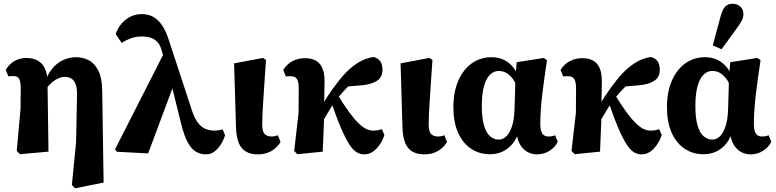

<svg xmlns="http://www.w3.org/2000/svg" viewBox="-20 -801 4102 1015"><path d="M68.5 -2.8 88.6 -225.6 89.5 -333.9Q89.5 -368.9 81.3 -383.9Q73.1 -398.9 50.3 -398.9Q44.6 -398.9 37.2 -398.6Q29.8 -398.3 24.1 -397.7L10.3 -432Q28.8 -462.3 56.4 -478.4Q84 -494.5 119.7 -494.5Q155 -494.5 179.9 -480.6Q204.8 -466.6 218 -437.5Q231.3 -408.5 231.3 -360.9V-358.2L236.3 0.7L85.6 14.2ZM360 177.2 382.2 -49.2 387.2 -294.1Q388.2 -335.5 379.3 -357.2Q370.5 -378.8 355.3 -386.8Q340.2 -394.8 321.8 -394.8Q306.6 -394.8 289.9 -387.8Q273.2 -380.8 257 -367.1Q240.7 -353.4 225.6 -334.3L209.8 -345.1H211.8Q225.7 -398.9 251.6 -432.5Q277.5 -466.1 311.4 -482.4Q345.4 -498.6 382.6 -498.6Q416.3 -498.6 447.3 -483.5Q478.2 -468.5 498.8 -429.7Q519.4 -391 520.4 -319.4L527.7 164.2L377.1 194.2Z M597.8 1.2 588 -11.1 854.2 -534.9 903.7 -366.5 763.2 10ZM1069.4 15.1Q1040.9 15.1 1017 1.8Q993 -11.5 973.4 -46.7Q953.8 -81.9 937.5 -147L876.5 -393.6H872.9L835.3 -533.1Q827.8 -561.1 813.3 -577.6Q798.8 -594.1 778.2 -601.1Q757.6 -608.1 729.4 -608.1Q698.1 -608.1 670.9 -598.1Q643.7 -588 623.2 -574.2L591.6 -621Q602.2 -652.4 622.8 -676.3Q643.4 -700.3 670.6 -713.4Q697.8 -726.5 728.5 -726.5Q762.9 -726.5 789.4 -712.2Q815.9 -697.8 836.9 -666.9Q857.9 -635.9 874 -584.9L995.4 -214.8Q1010.2 -171.3 1029 -148.7Q1047.8 -126.2 1069.5 -118.3Q1091.2 -110.5 1112.6 -110.5Q1123.6 -110.5 1136 -112.5Q1148.5 -114.5 1157 -117.1L1169.8 -86.4Q1163.2 -63.4 1149.1 -40.1Q1135 -16.7 1114.8 -0.8Q1094.6 15.1 1069.4 15.1Z M1343.8 15.1Q1305 15.1 1279.9 0.3Q1254.7 -14.6 1242 -45.8Q1229.3 -77 1227.6 -126.4L1217.6 -466.2L1370.4 -494.8L1386.1 -484.1Q1380.8 -405.5 1377.1 -350.6Q1373.5 -295.7 1371 -257.7Q1368.5 -219.7 1367.3 -192.8Q1366.2 -166 1366.2 -144.5Q1366.2 -105 1379.4 -92.2Q1392.6 -79.4 1415.6 -79.4Q1425.2 -79.4 1433.4 -81.2Q1441.5 -82.9 1448.7 -86.2L1463.1 -50.6Q1444.7 -19.4 1413.8 -2.1Q1382.9 15.1 1343.8 15.1Z M1552 14.2 1535.2 -2.8 1558.4 -203.8 1559.3 -333.2Q1559.3 -368.2 1549.7 -383.2Q1540.1 -398.2 1517.3 -398.2Q1511.6 -398.2 1504.1 -397.9Q1496.5 -397.6 1491.1 -397L1477.3 -431.3Q1495.8 -461.6 1525.8 -477.5Q1555.7 -493.5 1592.1 -493.5Q1643.6 -493.5 1670 -463.7Q1696.3 -433.9 1695.7 -367.1Q1695.4 -332 1694.4 -293.2Q1693.4 -254.4 1692.1 -216.4L1694.3 -212.8Q1693.3 -178.4 1691.8 -139.6Q1690.3 -100.9 1688.8 -64.6Q1687.3 -28.3 1686 0.7ZM1662.9 -116.5 1617 -155.3H1632.6L1649.1 -185.2Q1675.2 -235.2 1707.6 -285.3Q1739.9 -335.5 1773.2 -376.7Q1806.5 -418 1834.5 -441.4Q1867.3 -468.7 1895.8 -481.9Q1924.2 -495.2 1953.8 -499.6Q1975 -495.6 1988.5 -479.5Q2002 -463.3 2002 -431.3Q2002 -392.9 1972.1 -373.4Q1942.3 -353.9 1888.7 -349.8L1786.3 -341.5L1882.4 -396.4Q1859 -379 1837 -359Q1815 -339.1 1795.1 -317.3Q1775.2 -295.5 1756 -272.3L1747.6 -260.8Q1733.3 -238 1719.1 -214.9Q1705 -191.7 1691 -167.8Q1677.1 -143.8 1662.9 -116.5ZM1904.9 15.1Q1886.8 15.1 1868 5.3Q1849.2 -4.6 1828.8 -34.5Q1808.4 -64.4 1783.1 -123.1Q1757.9 -181.8 1724.8 -279.2L1758.8 -310.1Q1796.1 -248.4 1825 -209.2Q1853.8 -169.9 1876.4 -148.6Q1898.9 -127.2 1917.2 -118.8Q1935.4 -110.5 1951.9 -110.5Q1966.5 -110.5 1977.9 -112.5Q1989.3 -114.5 1998.4 -118.2L2012.1 -87.9Q2005.1 -64 1989.7 -40.1Q1974.4 -16.2 1953.2 -0.5Q1931.9 15.1 1904.9 15.1Z M2223.8 15.1Q2185 15.1 2159.9 0.3Q2134.7 -14.6 2122 -45.8Q2109.3 -77 2107.6 -126.4L2097.6 -466.2L2250.4 -494.8L2266.1 -484.1Q2260.8 -405.5 2257.1 -350.6Q2253.5 -295.7 2251 -257.7Q2248.5 -219.7 2247.3 -192.8Q2246.2 -166 2246.2 -144.5Q2246.2 -105 2259.4 -92.2Q2272.6 -79.4 2295.6 -79.4Q2305.2 -79.4 2313.4 -81.2Q2321.5 -82.9 2328.7 -86.2L2343.1 -50.6Q2324.7 -19.4 2293.8 -2.1Q2262.9 15.1 2223.8 15.1Z M2571 14.4Q2513.8 14.4 2470 -14.9Q2426.3 -44.1 2401.5 -99.8Q2376.8 -155.5 2376.8 -233.4Q2376.8 -316.2 2403.4 -375.9Q2430 -435.5 2475.4 -467.1Q2520.8 -498.6 2578.4 -498.6Q2619.4 -498.6 2650.9 -481Q2682.3 -463.4 2702.7 -432.1Q2723.1 -400.8 2729.3 -359.1H2736.6L2717.4 -332.4Q2705.3 -365.1 2689.7 -385.7Q2674 -406.3 2655.7 -416.2Q2637.5 -426.1 2616.2 -426.1Q2591.2 -426.1 2570.7 -406.6Q2550.3 -387.1 2538.7 -345.9Q2527.1 -304.6 2527.1 -240.5Q2527.1 -175.9 2538.8 -136.9Q2550.6 -97.9 2571.1 -80.4Q2591.6 -62.9 2616.9 -62.9Q2637.7 -62.9 2655.9 -79.6Q2674.1 -96.2 2686.5 -133.1Q2698.9 -169.9 2700.2 -228.4L2705.1 -394.1L2711.3 -472.2L2854.5 -494.5L2871.6 -483.1Q2864.3 -434 2857.8 -387.6Q2851.3 -341.3 2846.3 -298.7Q2841.3 -256.1 2838.8 -217.4Q2836.3 -178.7 2836.3 -144.7Q2836.3 -111.8 2846.5 -95.6Q2856.6 -79.4 2878.9 -79.4Q2889.6 -79.4 2898.5 -81.2Q2907.4 -82.9 2914.5 -86.2L2928.5 -51.3Q2915.8 -24.1 2886 -4.5Q2856.2 15.1 2818.2 15.1Q2792.2 15.1 2769 2.6Q2745.8 -9.9 2730.3 -34.9Q2714.8 -60 2711.8 -96.4L2720.2 -96.1Q2705.7 -57.5 2682.5 -33.2Q2659.4 -8.8 2631.1 2.8Q2602.9 14.4 2571 14.4Z M3018 14.2 3001.2 -2.8 3024.4 -203.8 3025.3 -333.2Q3025.3 -368.2 3015.7 -383.2Q3006.1 -398.2 2983.3 -398.2Q2977.6 -398.2 2970.1 -397.9Q2962.5 -397.6 2957.1 -397L2943.3 -431.3Q2961.8 -461.6 2991.8 -477.5Q3021.7 -493.5 3058.1 -493.5Q3109.6 -493.5 3136 -463.7Q3162.3 -433.9 3161.7 -367.1Q3161.4 -332 3160.4 -293.2Q3159.4 -254.4 3158.1 -216.4L3160.3 -212.8Q3159.3 -178.4 3157.8 -139.6Q3156.3 -100.9 3154.8 -64.6Q3153.3 -28.3 3152 0.7ZM3128.9 -116.5 3083 -155.3H3098.6L3115.1 -185.2Q3141.2 -235.2 3173.6 -285.3Q3205.9 -335.5 3239.2 -376.7Q3272.5 -418 3300.5 -441.4Q3333.3 -468.7 3361.8 -481.9Q3390.2 -495.2 3419.8 -499.6Q3441 -495.6 3454.5 -479.5Q3468 -463.3 3468 -431.3Q3468 -392.9 3438.1 -373.4Q3408.3 -353.9 3354.7 -349.8L3252.3 -341.5L3348.4 -396.4Q3325 -379 3303 -359Q3281 -339.1 3261.1 -317.3Q3241.2 -295.5 3222 -272.3L3213.6 -260.8Q3199.3 -238 3185.1 -214.9Q3171 -191.7 3157 -167.8Q3143.1 -143.8 3128.9 -116.5ZM3370.9 15.1Q3352.8 15.1 3334 5.3Q3315.2 -4.6 3294.8 -34.5Q3274.4 -64.4 3249.1 -123.1Q3223.9 -181.8 3190.8 -279.2L3224.8 -310.1Q3262.1 -248.4 3291 -209.2Q3319.8 -169.9 3342.4 -148.6Q3364.9 -127.2 3383.2 -118.8Q3401.4 -110.5 3417.9 -110.5Q3432.5 -110.5 3443.9 -112.5Q3455.3 -114.5 3464.4 -118.2L3478.1 -87.9Q3471.1 -64 3455.7 -40.1Q3440.4 -16.2 3419.2 -0.5Q3397.9 15.1 3370.9 15.1Z M3700 14.4Q3642.8 14.4 3599 -14.9Q3555.3 -44.1 3530.5 -99.8Q3505.8 -155.5 3505.8 -233.4Q3505.8 -316.2 3532.4 -375.9Q3559 -435.5 3604.4 -467.1Q3649.8 -498.6 3707.4 -498.6Q3748.4 -498.6 3779.9 -481Q3811.3 -463.4 3831.7 -432.1Q3852.1 -400.8 3858.3 -359.1H3865.6L3846.4 -332.4Q3834.3 -365.1 3818.7 -385.7Q3803 -406.3 3784.7 -416.2Q3766.5 -426.1 3745.2 -426.1Q3720.2 -426.1 3699.7 -406.6Q3679.3 -387.1 3667.7 -345.9Q3656.1 -304.6 3656.1 -240.5Q3656.1 -175.9 3667.8 -136.9Q3679.6 -97.9 3700.1 -80.4Q3720.6 -62.9 3745.9 -62.9Q3766.7 -62.9 3784.9 -79.6Q3803.1 -96.2 3815.5 -133.1Q3827.9 -169.9 3829.2 -228.4L3834.1 -394.1L3840.3 -472.2L3983.5 -494.5L4000.6 -483.1Q3993.3 -434 3986.8 -387.6Q3980.3 -341.3 3975.3 -298.7Q3970.3 -256.1 3967.8 -217.4Q3965.3 -178.7 3965.3 -144.7Q3965.3 -111.8 3975.5 -95.6Q3985.6 -79.4 4007.9 -79.4Q4018.6 -79.4 4027.5 -81.2Q4036.4 -82.9 4043.5 -86.2L4057.5 -51.3Q4044.8 -24.1 4015 -4.5Q3985.2 15.1 3947.2 15.1Q3921.2 15.1 3898 2.6Q3874.8 -9.9 3859.3 -34.9Q3843.8 -60 3840.8 -96.4L3849.2 -96.1Q3834.7 -57.5 3811.5 -33.2Q3788.4 -8.8 3760.1 2.8Q3731.9 14.4 3700 14.4ZM3748.1 -561 3789.2 -714Q3799.3 -751.8 3814.2 -766.5Q3829 -781.2 3851.9 -781.2Q3876.3 -781.2 3893.1 -766.8Q3909.9 -752.4 3909.9 -726.9Q3909.9 -707.5 3901 -691.1Q3892.1 -674.8 3874.4 -650.8L3794.6 -540.6Z"/></svg>

Font: Source Serif 4 Variable
Style: Regular
Weight: 400
Designer: Frank Grießhammer
Foundry: Adobe
Version: Version 4.005;hotconv 1.1.0;makeotfexe 2.6.0